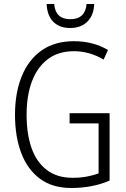

<svg xmlns="http://www.w3.org/2000/svg" viewBox="-20 -930 630 960"><path d="M328 -364H528V-27Q484 -8 435.5 1Q387 10 337 10Q242 10 179.5 -36.5Q117 -83 86 -165.5Q55 -248 55 -356Q55 -465 88.5 -548Q122 -631 187.5 -677.5Q253 -724 350 -724Q396 -724 438.5 -713.5Q481 -703 520 -680L498 -632Q461 -654 424 -664Q387 -674 350 -674Q272 -674 219.5 -634.5Q167 -595 140 -524Q113 -453 113 -356Q113 -261 137.5 -190.5Q162 -120 213.5 -80.5Q265 -41 343 -41Q381 -41 413.5 -47Q446 -53 473 -63V-313H328ZM451 -910Q449 -854 417 -822Q385 -790 331 -790Q278 -790 247 -820.5Q216 -851 213 -910H251Q257 -834 332 -834Q406 -834 413 -910Z"/></svg>

Font: Noto Sans Lao UI Cond Light
Style: Regular
Weight: 300
Width: 3
Designer: Monotype Design Team
Foundry: Monotype Imaging Inc.
Version: Version 2.000; ttfautohint (v1.8.4.7-5d5b)